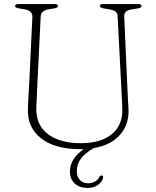

<svg xmlns="http://www.w3.org/2000/svg" viewBox="-20 -720 770 946"><path d="M578 -282.5 559.5 -640.5Q559 -655.5 549.5 -662.8Q540 -670 520.5 -673.5L489.5 -679Q472 -682 472 -690.5Q472 -700 487.5 -700H661.5Q677 -700 677 -690.5Q677 -681 659.5 -678.5L630 -674Q590.5 -668 592 -640L608 -281Q609 -257 610.2 -234Q611.5 -211 613 -186Q617.5 -109.5 572.2 -57Q527 -4.5 440.5 10Q400 34 379.2 61Q358.5 88 358.5 123.5Q358.5 153 374.8 168Q391 183 414.5 183Q431 183 446.5 175.2Q462 167.5 470 151.5Q474.5 144 480.5 144.5Q488.5 144.5 488 154Q486 172 465.5 189Q445 206 411.5 206Q372 206 348.2 184Q324.5 162 324.5 126Q324.5 62 392 15Q385 15 378 15Q248.5 15 181 -39.5Q113.5 -94 117.5 -184Q118 -200.5 119.2 -226Q120.5 -251.5 122 -277.2Q123.5 -303 124.5 -321L139.5 -636.5Q141 -667 101.5 -674L72 -679Q54.5 -682 54.5 -690Q54.5 -700 70 -700H250Q265.5 -700 265.5 -690Q265.5 -682 248 -679L218.5 -674Q182 -667.5 180.5 -638.5L165 -326Q163 -285.5 161.8 -253.5Q160.5 -221.5 159 -192Q155.5 -106 214.8 -60.2Q274 -14.5 378.5 -14.5Q478 -14.5 532.2 -60.2Q586.5 -106 582.5 -188Q581 -220.5 580 -242.2Q579 -264 578 -282.5Z"/></svg>

Font: Fraunces 9pt Soft Thin
Style: Regular
Weight: 100
Version: Version 1.000;[b76b70a41]